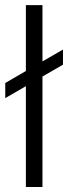

<svg xmlns="http://www.w3.org/2000/svg" viewBox="-20 -748 273 768"><path d="M149.9 -727.5H83.5V-463.9L1 -416V-355.5L83.5 -403.3V0H149.9V-441.9L231.9 -489.3V-549.8L149.9 -502.4Z"/></svg>

Font: Raveo Light
Style: Regular
Weight: 300
Designer: Jakub Foglar, Rasmus Andersson (Inter)
Foundry: Jakubfoglar.com
Version: Version 1.100;Glyphs 3.2.3 (3260)